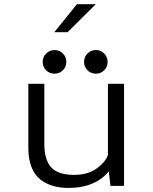

<svg xmlns="http://www.w3.org/2000/svg" viewBox="-20 -912 750 942"><path d="M246.5 -754 357.5 -891.5H450L311.5 -754ZM247.5 -550.5Q223 -550.5 206.2 -567.2Q189.5 -584 189.5 -608Q189.5 -632.5 206.5 -649.5Q223.5 -666.5 247.5 -666.5Q271.5 -666.5 288.5 -649.5Q305.5 -632.5 305.5 -608Q305.5 -584 288.5 -567.2Q271.5 -550.5 247.5 -550.5ZM450.5 -550.5Q426 -550.5 409.2 -567.2Q392.5 -584 392.5 -608Q392.5 -632.5 409.2 -649.5Q426 -666.5 450.5 -666.5Q474.5 -666.5 491.2 -649.5Q508 -632.5 508 -608Q508 -584 491.2 -567.2Q474.5 -550.5 450.5 -550.5ZM316.5 10Q274.5 10 240.5 0.2Q206.5 -9.5 178.2 -31.2Q150 -53 134.5 -92.2Q119 -131.5 119 -186V-501H197.5V-206Q197.5 -128 231 -91Q264.5 -54 343.5 -54Q411.5 -54 455 -85.8Q498.5 -117.5 509.5 -152.5V-501H588.5V0H522L513.5 -72Q484.5 -33.5 433.8 -11.8Q383 10 316.5 10Z"/></svg>

Font: League Mono Light
Style: Regular
Weight: 300
Width: 6
Designer: Tyler Finck
Foundry: The League of Moveable Type / Tyler Finck
Version: Version 2.210